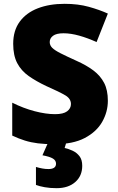

<svg xmlns="http://www.w3.org/2000/svg" viewBox="-20 -744 617 1004"><path d="M544 -217Q544 -159 514.5 -107Q485 -55 423.5 -22.5Q362 10 264 10Q215 10 178.5 5.5Q142 1 110 -9Q78 -19 44 -35V-207Q102 -178 161 -162.5Q220 -147 268 -147Q311 -147 331 -162Q351 -177 351 -200Q351 -228 321.5 -245.5Q292 -263 222 -294Q169 -319 130 -346.5Q91 -374 70 -414Q49 -454 49 -515Q49 -584 83 -630.5Q117 -677 177.5 -700.5Q238 -724 318 -724Q388 -724 444 -708.5Q500 -693 544 -673L485 -524Q439 -545 394.5 -557.5Q350 -570 312 -570Q275 -570 257.5 -557Q240 -544 240 -524Q240 -507 253 -494Q266 -481 296.5 -465.5Q327 -450 380 -426Q432 -403 468.5 -375.5Q505 -348 524.5 -310.5Q544 -273 544 -217ZM410 123Q410 176 373.5 208Q337 240 276 240Q242 240 214 235Q186 230 168 223V129Q185 134 201 137Q217 140 233 140Q273 140 273 112Q273 95 256.5 85Q240 75 202 68L232 0H327L318 30Q338 34 359.5 44Q381 54 395.5 72.5Q410 91 410 123Z"/></svg>

Font: Noto Sans Ethiopic Black
Style: Regular
Weight: 900
Designer: Monotype Design Team
Foundry: Monotype Imaging Inc.
Version: Version 2.102; ttfautohint (v1.8.4.7-5d5b)